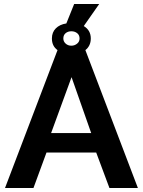

<svg xmlns="http://www.w3.org/2000/svg" viewBox="-20 -938 712 958"><path d="M398 -808Q433 -787 433 -746Q433 -709 406 -688L668 0H526L460 -177H212L147 0H5L267 -688Q239 -708 239 -746Q239 -777 258.5 -796.5Q278 -816 311 -821L350 -918H475ZM435 -274 337 -553 235 -274ZM336 -782Q319 -782 307.5 -772.5Q296 -763 296 -746Q296 -731 307.5 -720.5Q319 -710 336 -710Q352 -710 364.5 -720Q377 -730 377 -746Q377 -763 365 -772.5Q353 -782 336 -782Z"/></svg>

Font: PTCRaleway
Style: Bold
Weight: 700
Designer: Matt McInerney, Pablo Impallari, Rodrigo Fuenzalida
Foundry: Matt McInerney, Pablo Impallari, Rodrigo Fuenzalida
Version: Version 3.000g; ttfautohint (v1.5) -l 8 -r 28 -G 28 -x 14 -D